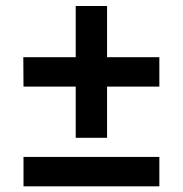

<svg xmlns="http://www.w3.org/2000/svg" viewBox="-20 -667 620 651"><path d="M259.7 -473 236.7 -450V-646.7H343V-450L320 -473H520.3V-373.3H320L343 -396.3V-199.7H236.7V-396.3L259.7 -373.3H59.7L59 -473ZM520.3 -135V-35.3H59.7V-135Z"/></svg>

Font: Bitter Thin
Style: Regular
Weight: 100
Designer: Sol Matas, and Bitter project Authors
Foundry: Sol Matas
Version: Version 2.002